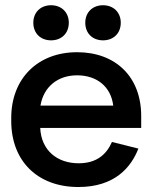

<svg xmlns="http://www.w3.org/2000/svg" viewBox="-20 -718 597 752"><path d="M287 14.5C430.5 14.5 494 -64 522 -136L418.5 -162C398 -115.5 361 -78.5 288 -78.5C204.5 -78.5 141.5 -128.5 137.5 -217H533V-264C533 -417 433 -513.5 282 -513.5C127.5 -513.5 24 -410 24 -256V-244C24 -88.5 126 14.5 287 14.5ZM180 -560C220.5 -560 249.5 -587 249.5 -629C249.5 -670 220.5 -697.5 180 -697.5C139.5 -697.5 110.5 -670 110.5 -629C110.5 -587 139.5 -560 180 -560ZM383.5 -560C424 -560 453 -587 453 -629C453 -670 424 -697.5 383.5 -697.5C343 -697.5 314 -670 314 -629C314 -587 343 -560 383.5 -560ZM138.5 -304.5C151 -379 207 -423 282 -423C359.5 -423 414.5 -378.5 423.5 -304.5Z"/></svg>

Font: MCL Standard Medium
Style: Regular
Weight: 500
Designer: Květoslav Bartoš
Foundry: Florian Karsten
Version: Version 1.001;Glyphs 3.2.3 (3260)